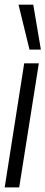

<svg xmlns="http://www.w3.org/2000/svg" viewBox="-25 -810 196 830"><path d="M58 0H-4.7L79.6 -536.2H142.9ZM102.5 -595.7 55.1 -789.7H118.8L151.7 -595.7Z"/></svg>

Font: Georama
Style: Italic
Weight: 400
Width: 2
Italic angle: -9°
Designer: Jean-Baptiste Levee
Foundry: Production Type
Version: Version 1.000